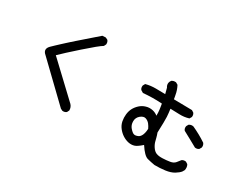

<svg xmlns="http://www.w3.org/2000/svg" viewBox="-87 -1204 2174 1725"><g transform="rotate(30 1000.0 -342.0)"><path d="M609.9 36.6 590.3 26.9 589.4 26.4 588.9 25.9 218.8 -330.6 218.3 -331.1Q187.5 -366.7 226.6 -405.8Q243.7 -422.4 261.2 -439Q278.8 -455.6 296.4 -471.9Q314 -488.3 331.8 -504.4Q349.6 -520.5 367.4 -536.6Q385.3 -552.7 403.3 -568.4Q493.2 -647 583 -725.1L584.5 -726.6H586.4L617.7 -728.5H619.1L620.6 -728L640.1 -718.3L641.6 -717.8L642.1 -716.8Q648.9 -709 651.6 -699Q654.3 -689 653.3 -677.2V-676.3L652.8 -675.3L643.1 -655.8L642.1 -653.8L640.6 -653.3Q606 -633.8 481.4 -523.4Q361.8 -417.5 310.1 -366.2L641.6 -53.2L642.1 -52.7Q663.1 -29.8 663.1 2V3.4L662.6 4.4L652.8 23.9L652.3 25.4L651.4 25.9Q643.6 32.7 633.5 35.4Q623.5 38.1 611.8 37.1H610.8Z M1570.3 44.9Q1530.8 38.1 1492.7 28.3Q1453.6 18.1 1399.9 -64.5Q1354 -23.4 1327.6 -15.6Q1299.3 -6.8 1266.1 -13.7Q1233.9 -21 1205.3 -39.6Q1176.8 -58.1 1154.8 -86.4Q1132.3 -114.7 1125 -150.9Q1118.2 -186.5 1122.1 -221.2Q1126 -256.8 1140.6 -284.9Q1155.3 -313 1181.2 -336.9Q1207 -360.8 1241.2 -370.6Q1258.3 -376 1275.9 -376.5Q1293.5 -377 1311.5 -373Q1341.3 -366.2 1364.3 -347.2Q1364.7 -364.7 1363.8 -379.6Q1362.8 -394.5 1361.3 -408.2Q1359.4 -422.4 1357.2 -437Q1355 -451.7 1352.5 -466.3Q1296.9 -469.7 1251.5 -468.8Q1204.6 -467.8 1158.7 -463.9H1156.7L1155.3 -464.8L1132.8 -478.5L1131.8 -479L1131.3 -480Q1118.7 -495.6 1122.1 -519.5V-520.5L1122.6 -521.5L1133.3 -541L1134.8 -543L1137.2 -543.9Q1185.5 -556.6 1238.8 -556.2Q1287.1 -555.7 1335.9 -554.7L1320.8 -612.8Q1306.6 -632.8 1309.6 -656.2Q1313 -673.8 1323.7 -685.5L1324.2 -686L1324.7 -686.5Q1343.3 -698.2 1367.2 -695.3H1368.2L1369.1 -694.3L1387.7 -683.6L1389.2 -683.1L1390.1 -681.6Q1395.5 -671.4 1400.1 -660.6Q1404.8 -649.9 1408.4 -638.9Q1412.1 -627.9 1415 -616.7Q1416.5 -608.9 1418.2 -601.1Q1419.9 -593.3 1421.4 -585.4Q1422.9 -577.6 1424.3 -569.6Q1425.8 -561.5 1426.8 -553.7L1614.3 -550.8H1616.2L1617.2 -549.8L1635.7 -538.1L1636.7 -537.6L1637.2 -536.6Q1649.9 -521 1646.5 -497.1V-496.1L1645.5 -495.1L1634.8 -476.6L1633.8 -474.6L1631.8 -474.1Q1586.9 -460 1535.2 -461.9Q1487.8 -463.9 1442.4 -464.8Q1448.2 -423.3 1450.7 -385.7Q1451.7 -365.2 1451.2 -324Q1450.7 -282.7 1448.2 -221.7Q1452.6 -210 1456.3 -198.5Q1460 -187 1462.9 -175.5Q1465.8 -164.1 1468.8 -152.3Q1476.1 -117.7 1495.6 -89.4Q1514.6 -61.5 1538.1 -51.8Q1562.5 -42 1602.1 -43.5Q1642.1 -44.9 1678.2 -50.8Q1712.4 -56.2 1730 -77.6Q1748.5 -101.6 1758.3 -113.3L1758.8 -113.8L1759.3 -114.3Q1775.9 -126.5 1799.8 -123H1800.8L1801.8 -122.1L1820.3 -110.4L1821.8 -109.9L1822.3 -108.4Q1829.6 -96.7 1831.3 -82.5Q1833 -68.4 1830.1 -52.7L1829.6 -51.8L1829.1 -50.8L1818.4 -32.2V-31.7Q1801.8 -10.3 1767.6 10.5Q1733.4 31.2 1679.7 38.6Q1652.8 42 1625.7 43.7Q1598.6 45.4 1571.3 44.9H1570.8ZM1320.3 -109.9Q1337.4 -120.6 1347.7 -145.5Q1351.1 -153.8 1353.5 -163.6Q1356 -173.3 1357.4 -184.3Q1358.9 -195.3 1359.4 -208Q1349.1 -231 1333 -251.5Q1324.7 -261.2 1314.5 -268.3Q1304.2 -275.4 1291.5 -279.3Q1268.1 -286.6 1238.3 -263.2Q1223.6 -251 1216.1 -235.6Q1208.5 -220.2 1208.5 -201.2Q1208.5 -195.3 1209 -190.2Q1209.5 -185.1 1210.2 -179.9Q1210.9 -174.8 1212.4 -169.9Q1213.9 -165 1215.8 -160.4Q1217.8 -155.8 1220.2 -151.1Q1222.7 -146.5 1225.6 -142.3Q1228.5 -138.2 1231.9 -134.3Q1244.1 -120.1 1254.9 -111.6Q1265.6 -103 1274.4 -101.1Q1282.7 -98.6 1294.4 -100.8Q1306.2 -103 1320.3 -109.9ZM1805.7 -273.4Q1767.6 -295.9 1729 -315.9Q1690.4 -336.4 1653.3 -356.9L1652.3 -357.9L1651.9 -358.4Q1638.2 -374.5 1642.6 -398.4L1643.1 -399.4V-400.4L1653.8 -419.9L1654.8 -420.9L1655.8 -421.9Q1676.8 -436 1701.7 -429.7L1702.1 -429.2H1702.6Q1740.7 -411.6 1777.6 -391.4Q1814.5 -371.1 1849.1 -347.7L1849.6 -347.2L1850.6 -346.2Q1864.7 -327.6 1860.4 -303.7L1859.9 -302.7L1859.4 -301.8L1848.6 -283.2L1848.1 -282.2L1847.2 -281.7Q1831.5 -269 1807.6 -272.5H1806.6Z"/></g></svg>

Font: NaikaiFont
Style: SemiBold
Weight: 600
Version: Version 1.89